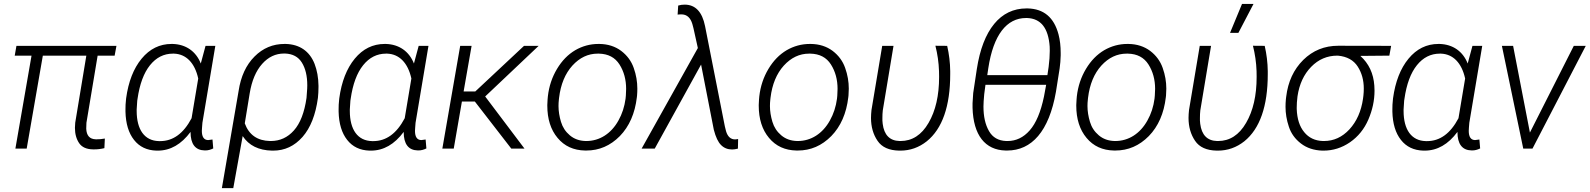

<svg xmlns="http://www.w3.org/2000/svg" viewBox="-20 -764 8172 987"><path d="M578.6 -528.3H64.5L55.7 -478H142.1L59.1 0H117.2L200.2 -478H423.8L366.7 -133.3C365.7 -124 365.2 -115.2 365.2 -106.9C365.2 -75.2 372.6 -49.3 386.7 -28.3C400.9 -7.3 424.8 3.4 458.5 3.9C460.4 3.9 462.9 3.9 464.8 3.9C481.4 3.9 499 2 516.6 -2.4L519 -51.8C503.4 -48.8 489.7 -47.9 478.5 -47.9C476.6 -47.9 474.1 -47.9 472.2 -47.9C440.9 -48.8 424.8 -66.9 423.3 -102.5L424.3 -132.8L481.9 -478H569.3Z M1036.6 -528.3 1012.2 -437.5C987.3 -500.5 935.5 -536.1 867.7 -538.1C865.7 -538.1 863.8 -538.1 861.8 -538.1C800.8 -538.1 749.5 -512.7 708 -462.4C666.5 -412.1 640.1 -344.2 628.4 -258.8L627.4 -248.5C625.5 -233.4 625 -218.3 625 -203.1C625 -198.7 625 -194.3 625 -189.9C626.5 -128.4 641.1 -80.1 668.9 -44.9C696.8 -9.3 734.9 8.8 784.2 10.3C786.6 10.3 788.6 10.3 791 10.3C856 10.3 912.1 -22 959.5 -85.9C959.5 -23.4 983.9 8.3 1032.2 9.3C1033.2 9.3 1034.7 9.3 1035.6 9.3C1048.8 9.3 1062.5 5.9 1076.2 -1L1072.3 -46.9L1049.8 -43.9C1028.3 -44.4 1017.6 -60.5 1017.6 -91.3C1017.6 -96.7 1018.1 -102.1 1018.6 -108.4L1020.5 -132.8L1086.9 -528.3ZM687 -255.9C697.8 -331.5 719.2 -389.2 751 -428.7C782.7 -468.3 822.3 -488.3 868.7 -488.3C870.6 -488.3 872.6 -488.3 874.5 -488.3C936.5 -486.3 981.4 -440.9 999 -360.4L964.8 -156.2C923.3 -77.6 869.6 -38.6 803.2 -38.6C801.3 -38.6 799.3 -38.6 797.4 -38.6C722.7 -40 682.6 -97.7 682.6 -193.8C682.6 -196.3 682.6 -198.7 682.6 -201.2L685.5 -246.1Z M1120.6 203.1H1179.2L1227.5 -64.5C1259.3 -16.1 1309.6 8.8 1378.4 10.3C1380.4 10.3 1382.3 10.3 1384.3 10.3C1443.8 10.3 1493.7 -13.2 1535.2 -60.1C1576.2 -106.9 1602.5 -173.8 1614.3 -260.7C1616.2 -278.8 1617.2 -296.9 1617.2 -315.9C1617.2 -318.4 1617.2 -321.3 1617.2 -323.7C1616.7 -365.2 1609.9 -402.3 1597.2 -435.5C1571.3 -501.5 1519.5 -536.1 1449.2 -538.1C1446.8 -538.1 1444.8 -538.1 1442.4 -538.1C1382.8 -538.1 1331.5 -516.6 1288.6 -473.6C1245.1 -430.2 1217.8 -371.1 1206.5 -295.9ZM1263.7 -284.7C1274.4 -349.6 1295.9 -399.9 1327.6 -435.5C1359.4 -471.2 1397 -488.8 1439.9 -488.8C1441.9 -488.8 1443.8 -488.8 1445.8 -488.8C1484.4 -487.3 1513.2 -472.2 1531.7 -442.4C1550.3 -412.6 1559.6 -373.5 1559.6 -325.2C1559.6 -319.3 1559.1 -313.5 1559.1 -307.6L1555.7 -260.7C1544.9 -185.5 1523.4 -129.9 1490.7 -93.3C1458.5 -57.1 1418.9 -39.1 1372.1 -39.1C1370.6 -39.1 1369.6 -39.1 1368.2 -39.1C1303.2 -40.5 1259.8 -70.8 1238.3 -129.9Z M2132.3 -528.3 2107.9 -437.5C2083 -500.5 2031.2 -536.1 1963.4 -538.1C1961.4 -538.1 1959.5 -538.1 1957.5 -538.1C1896.5 -538.1 1845.2 -512.7 1803.7 -462.4C1762.2 -412.1 1735.8 -344.2 1724.1 -258.8L1723.1 -248.5C1721.2 -233.4 1720.7 -218.3 1720.7 -203.1C1720.7 -198.7 1720.7 -194.3 1720.7 -189.9C1722.2 -128.4 1736.8 -80.1 1764.6 -44.9C1792.5 -9.3 1830.6 8.8 1879.9 10.3C1882.3 10.3 1884.3 10.3 1886.7 10.3C1951.7 10.3 2007.8 -22 2055.2 -85.9C2055.2 -23.4 2079.6 8.3 2127.9 9.3C2128.9 9.3 2130.4 9.3 2131.3 9.3C2144.5 9.3 2158.2 5.9 2171.9 -1L2168 -46.9L2145.5 -43.9C2124 -44.4 2113.3 -60.5 2113.3 -91.3C2113.3 -96.7 2113.8 -102.1 2114.3 -108.4L2116.2 -132.8L2182.6 -528.3ZM1782.7 -255.9C1793.5 -331.5 1814.9 -389.2 1846.7 -428.7C1878.4 -468.3 1918 -488.3 1964.4 -488.3C1966.3 -488.3 1968.3 -488.3 1970.2 -488.3C2032.2 -486.3 2077.1 -440.9 2094.7 -360.4L2060.5 -156.2C2019 -77.6 1965.3 -38.6 1898.9 -38.6C1897 -38.6 1895 -38.6 1893.1 -38.6C1818.4 -40 1778.3 -97.7 1778.3 -193.8C1778.3 -196.3 1778.3 -198.7 1778.3 -201.2L1781.2 -246.1Z M2608.4 0H2676.3L2474.1 -268.1L2749 -528.3H2673.8L2423.3 -293.9H2363.3L2404.3 -528.3H2345.7L2253.9 0H2312.5L2354.5 -242.2H2420.9Z M2794.9 -252.4 2793.5 -224.6C2793.5 -223.1 2793.5 -222.2 2793.5 -220.7C2793.5 -152.8 2811 -97.2 2846.2 -55.2C2881.3 -12.7 2928.7 8.8 2987.8 9.8C2989.7 9.8 2992.2 9.8 2994.1 9.8C3060.5 9.8 3117.7 -15.1 3166.5 -64.5C3214.8 -114.3 3244.1 -180.7 3253.9 -264.2L3254.9 -273.4C3255.9 -285.2 3256.3 -296.9 3256.3 -308.1C3256.3 -343.8 3250.5 -378.9 3237.8 -414.6C3225.6 -449.7 3204.1 -479 3173.3 -502.4C3142.6 -525.4 3105 -537.6 3061.5 -538.1C3059.6 -538.1 3057.6 -538.1 3056.2 -538.1C3013.7 -538.1 2974.1 -527.3 2937 -505.9C2899.9 -483.9 2868.7 -452.1 2843.3 -409.7C2817.9 -367.2 2802.2 -320.3 2796.4 -269ZM2854 -261.2C2862.3 -330.6 2885.3 -385.7 2922.4 -426.8C2960 -467.8 3002.9 -488.3 3052.7 -488.3C3054.7 -488.3 3056.6 -488.3 3058.6 -488.3C3106.4 -487.3 3141.6 -468.8 3164.6 -432.6C3187.5 -396.5 3198.7 -354.5 3198.7 -307.1C3198.7 -296.4 3198.2 -284.7 3197.3 -272.9L3195.8 -256.8C3190.4 -215.8 3178.2 -178.2 3159.2 -144.5C3121.6 -76.7 3062 -39.1 2994.1 -39.1C2993.2 -39.1 2991.7 -39.1 2990.7 -39.1C2958 -40 2931.2 -49.8 2909.2 -68.4C2887.2 -86.9 2872.1 -109.9 2863.8 -137.7C2855.5 -165.5 2851.1 -192.4 2851.1 -218.8C2851.1 -229.5 2851.6 -240.7 2853 -252.4Z M3499.5 -740.2C3488.3 -740.2 3477.5 -738.8 3466.3 -735.4L3463.4 -689L3475.1 -689.9H3486.8C3512.2 -688.5 3529.8 -671.9 3539.1 -640.6L3544.9 -618.7L3567.4 -517.1L3278.3 0H3345.7L3584 -432.1L3649.4 -97.2C3659.2 -59.1 3671.9 -32.7 3687 -18.1C3702.1 -2.9 3721.2 4.4 3743.7 4.4C3752.4 4.4 3762.2 2.9 3773.4 0L3774.4 -49.3L3764.6 -47.9C3762.7 -47.9 3760.7 -47.4 3758.8 -47.4C3736.3 -47.4 3720.7 -61.5 3712.4 -89.4L3706.1 -114.7L3604.5 -629.4C3589.8 -703.1 3554.7 -740.2 3499.5 -740.2Z M3881.8 -252.4 3880.4 -224.6C3880.4 -223.1 3880.4 -222.2 3880.4 -220.7C3880.4 -152.8 3897.9 -97.2 3933.1 -55.2C3968.3 -12.7 4015.6 8.8 4074.7 9.8C4076.7 9.8 4079.1 9.8 4081.1 9.8C4147.5 9.8 4204.6 -15.1 4253.4 -64.5C4301.8 -114.3 4331.1 -180.7 4340.8 -264.2L4341.8 -273.4C4342.8 -285.2 4343.3 -296.9 4343.3 -308.1C4343.3 -343.8 4337.4 -378.9 4324.7 -414.6C4312.5 -449.7 4291 -479 4260.3 -502.4C4229.5 -525.4 4191.9 -537.6 4148.4 -538.1C4146.5 -538.1 4144.5 -538.1 4143.1 -538.1C4100.6 -538.1 4061 -527.3 4023.9 -505.9C3986.8 -483.9 3955.6 -452.1 3930.2 -409.7C3904.8 -367.2 3889.2 -320.3 3883.3 -269ZM3940.9 -261.2C3949.2 -330.6 3972.2 -385.7 4009.3 -426.8C4046.9 -467.8 4089.8 -488.3 4139.6 -488.3C4141.6 -488.3 4143.6 -488.3 4145.5 -488.3C4193.4 -487.3 4228.5 -468.8 4251.5 -432.6C4274.4 -396.5 4285.6 -354.5 4285.6 -307.1C4285.6 -296.4 4285.2 -284.7 4284.2 -272.9L4282.7 -256.8C4277.3 -215.8 4265.1 -178.2 4246.1 -144.5C4208.5 -76.7 4148.9 -39.1 4081.1 -39.1C4080.1 -39.1 4078.6 -39.1 4077.6 -39.1C4044.9 -40 4018.1 -49.8 3996.1 -68.4C3974.1 -86.9 3959 -109.9 3950.7 -137.7C3942.4 -165.5 3938 -192.4 3938 -218.8C3938 -229.5 3938.5 -240.7 3939.9 -252.4Z M4515.1 -528.3 4460 -198.7C4458.5 -184.6 4457.5 -170.4 4457.5 -157.7C4457.5 -112.3 4468.8 -72.8 4491.2 -40C4513.2 -7.3 4550.3 9.3 4602.5 10.3C4604.5 10.3 4606.4 10.3 4608.4 10.3C4658.7 10.3 4704.1 -5.9 4744.1 -37.6C4824.2 -102.1 4864.7 -218.3 4864.7 -382.8C4864.7 -388.2 4864.7 -393.1 4864.7 -398.4C4864.3 -441.9 4858.9 -485.4 4849.1 -528.3L4788.6 -528.8C4799.3 -486.3 4805.7 -442.9 4807.1 -398.4C4807.6 -388.2 4807.6 -378.4 4807.6 -368.7C4807.6 -272.9 4789.6 -194.3 4753.4 -132.3C4717.3 -69.8 4668.9 -39.1 4609.4 -39.1C4607.4 -39.1 4606 -39.1 4604 -39.1C4553.7 -40.5 4524.9 -70.3 4517.6 -127.4L4516.1 -144C4516.1 -148.4 4516.1 -153.3 4516.1 -157.7C4516.1 -170.9 4516.6 -184.1 4518.1 -196.8L4573.2 -528.3Z M5149.4 9.8C5152.3 9.8 5155.3 9.8 5157.7 9.8C5283.2 9.8 5372.6 -88.4 5408.2 -292L5427.2 -412.1C5430.2 -433.6 5432.1 -456.1 5432.6 -479.5C5432.6 -483.4 5432.6 -487.3 5432.6 -491.7C5432.6 -525.9 5429.2 -558.1 5421.4 -587.4C5398.4 -674.3 5345.7 -718.8 5262.7 -720.7C5260.7 -720.7 5258.8 -720.7 5256.8 -720.7C5189.5 -720.7 5133.8 -693.8 5090.3 -640.6C5046.9 -587.4 5017.1 -510.3 5001.5 -409.2L4982.9 -285.6L4979.5 -233.4V-210C4983.4 -69.3 5043.9 7.3 5149.4 9.8ZM5060.5 -413.6C5086.4 -585 5155.3 -671.4 5254.4 -671.4C5255.9 -671.4 5257.8 -671.4 5259.8 -671.4C5330.6 -668.9 5369.1 -620.1 5376 -524.9C5376.5 -518.1 5376.5 -510.7 5376.5 -502.9C5376.5 -478.5 5374.5 -450.7 5370.6 -419.9L5364.3 -377.9H5055.2ZM5346.7 -267.6C5330.1 -188 5305.7 -130.4 5273.4 -93.8C5241.2 -57.1 5203.1 -39.1 5159.7 -39.1C5157.2 -39.1 5155.3 -39.1 5152.8 -39.1C5112.3 -40.5 5082.5 -57.6 5064 -90.3C5044.9 -123.5 5035.6 -165.5 5035.6 -216.3C5035.6 -225.1 5036.1 -234.4 5036.6 -244.1C5037.6 -264.2 5040.5 -292.5 5045.9 -328.1H5357.9Z M5514.2 -252.4 5512.7 -224.6C5512.7 -223.1 5512.7 -222.2 5512.7 -220.7C5512.7 -152.8 5530.3 -97.2 5565.4 -55.2C5600.6 -12.7 5647.9 8.8 5707 9.8C5709 9.8 5711.4 9.8 5713.4 9.8C5779.8 9.8 5836.9 -15.1 5885.7 -64.5C5934.1 -114.3 5963.4 -180.7 5973.1 -264.2L5974.1 -273.4C5975.1 -285.2 5975.6 -296.9 5975.6 -308.1C5975.6 -343.8 5969.7 -378.9 5957 -414.6C5944.8 -449.7 5923.3 -479 5892.6 -502.4C5861.8 -525.4 5824.2 -537.6 5780.8 -538.1C5778.8 -538.1 5776.9 -538.1 5775.4 -538.1C5732.9 -538.1 5693.4 -527.3 5656.2 -505.9C5619.1 -483.9 5587.9 -452.1 5562.5 -409.7C5537.1 -367.2 5521.5 -320.3 5515.6 -269ZM5573.2 -261.2C5581.5 -330.6 5604.5 -385.7 5641.6 -426.8C5679.2 -467.8 5722.2 -488.3 5772 -488.3C5773.9 -488.3 5775.9 -488.3 5777.8 -488.3C5825.7 -487.3 5860.8 -468.8 5883.8 -432.6C5906.7 -396.5 5918 -354.5 5918 -307.1C5918 -296.4 5917.5 -284.7 5916.5 -272.9L5915 -256.8C5909.7 -215.8 5897.5 -178.2 5878.4 -144.5C5840.8 -76.7 5781.2 -39.1 5713.4 -39.1C5712.4 -39.1 5710.9 -39.1 5710 -39.1C5677.2 -40 5650.4 -49.8 5628.4 -68.4C5606.4 -86.9 5591.3 -109.9 5583 -137.7C5574.7 -165.5 5570.3 -192.4 5570.3 -218.8C5570.3 -229.5 5570.8 -240.7 5572.3 -252.4Z M6303.2 -595.2H6346.2L6423.8 -743.7H6364.7ZM6147.5 -528.3 6092.3 -198.7C6090.8 -184.6 6089.8 -170.4 6089.8 -157.7C6089.8 -112.3 6101.1 -72.8 6123.5 -40C6145.5 -7.3 6182.6 9.3 6234.9 10.3C6236.8 10.3 6238.8 10.3 6240.7 10.3C6291 10.3 6336.4 -5.9 6376.5 -37.6C6456.5 -102.1 6497.1 -218.3 6497.1 -382.8C6497.1 -388.2 6497.1 -393.1 6497.1 -398.4C6496.6 -441.9 6491.2 -485.4 6481.4 -528.3L6420.9 -528.8C6431.6 -486.3 6438 -442.9 6439.5 -398.4C6439.9 -388.2 6439.9 -378.4 6439.9 -368.7C6439.9 -272.9 6421.9 -194.3 6385.7 -132.3C6349.6 -69.8 6301.3 -39.1 6241.7 -39.1C6239.7 -39.1 6238.3 -39.1 6236.3 -39.1C6186 -40.5 6157.2 -70.3 6149.9 -127.4L6148.4 -144C6148.4 -148.4 6148.4 -153.3 6148.4 -157.7C6148.4 -170.9 6148.9 -184.1 6150.4 -196.8L6205.6 -528.3Z M7131.3 -528.3 6859.4 -528.8C6788.6 -528.8 6729 -504.4 6679.7 -456.1C6630.4 -407.2 6601.1 -344.2 6591.8 -266.6L6590.3 -254.4C6588.9 -240.7 6588.4 -227.5 6588.4 -214.8C6588.4 -181.6 6593.8 -147.5 6605.5 -112.8C6616.7 -78.1 6637.7 -49.3 6667.5 -26.4C6697.3 -3.4 6733.9 8.8 6777.3 10.3C6779.3 10.3 6781.7 10.3 6783.7 10.3C6832.5 10.3 6877.9 -3.9 6919.9 -32.7C6961.4 -61.5 6993.2 -100.6 7014.2 -149.4C7035.2 -198.2 7045.9 -247.6 7045.9 -297.9C7045.9 -306.2 7045.4 -314.9 7044.9 -323.7C7040.5 -386.7 7016.6 -437.5 6973.1 -476.6L7122.1 -478ZM6646 -203.6C6646 -206.1 6646 -209 6646 -211.9C6646 -227.1 6647 -245.6 6649.9 -268.6C6659.2 -331.5 6682.6 -381.8 6720.2 -420.4C6757.8 -459 6802.7 -478 6855 -478C6855.5 -478 6856.4 -478 6857.4 -478C6904.8 -473.6 6938.5 -454.6 6959.5 -421.9C6980.5 -389.2 6990.7 -351.6 6990.7 -308.6C6990.7 -297.4 6990.2 -285.2 6988.8 -272.9L6986.8 -256.8C6977.5 -191.9 6954.1 -139.6 6917 -99.1C6879.9 -59.1 6836.4 -39.1 6786.1 -39.1C6784.2 -39.1 6782.2 -39.1 6780.3 -39.1C6739.7 -40.5 6708 -55.7 6684.6 -84.5C6660.6 -113.3 6647.9 -152.8 6646 -203.6Z M7549.3 -528.3 7524.9 -437.5C7500 -500.5 7448.2 -536.1 7380.4 -538.1C7378.4 -538.1 7376.5 -538.1 7374.5 -538.1C7313.5 -538.1 7262.2 -512.7 7220.7 -462.4C7179.2 -412.1 7152.8 -344.2 7141.1 -258.8L7140.1 -248.5C7138.2 -233.4 7137.7 -218.3 7137.7 -203.1C7137.7 -198.7 7137.7 -194.3 7137.7 -189.9C7139.2 -128.4 7153.8 -80.1 7181.6 -44.9C7209.5 -9.3 7247.6 8.8 7296.9 10.3C7299.3 10.3 7301.3 10.3 7303.7 10.3C7368.7 10.3 7424.8 -22 7472.2 -85.9C7472.2 -23.4 7496.6 8.3 7544.9 9.3C7545.9 9.3 7547.4 9.3 7548.3 9.3C7561.5 9.3 7575.2 5.9 7588.9 -1L7585 -46.9L7562.5 -43.9C7541 -44.4 7530.3 -60.5 7530.3 -91.3C7530.3 -96.7 7530.8 -102.1 7531.2 -108.4L7533.2 -132.8L7599.6 -528.3ZM7199.7 -255.9C7210.4 -331.5 7231.9 -389.2 7263.7 -428.7C7295.4 -468.3 7335 -488.3 7381.3 -488.3C7383.3 -488.3 7385.3 -488.3 7387.2 -488.3C7449.2 -486.3 7494.1 -440.9 7511.7 -360.4L7477.5 -156.2C7436 -77.6 7382.3 -38.6 7315.9 -38.6C7314 -38.6 7312 -38.6 7310.1 -38.6C7235.4 -40 7195.3 -97.7 7195.3 -193.8C7195.3 -196.3 7195.3 -198.7 7195.3 -201.2L7198.2 -246.1Z M7758.3 -528.3H7700.7L7810.5 0H7857.9L8131.8 -528.3H8070.3L7844.7 -82.5Z"/></svg>

Font: Roboto Light
Style: Italic
Weight: 300
Italic angle: -12°
Designer: Google
Version: Version 2.137; 2017